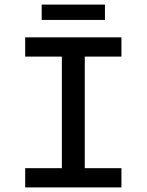

<svg xmlns="http://www.w3.org/2000/svg" viewBox="-20 -818 640 838"><path d="M90 0V-84H250V-571H90V-655H510V-571H350V-84H510V0ZM162 -731V-798H438V-731Z"/></svg>

Font: Source Code Pro ExtraLight Medium
Style: Regular
Weight: 500
Monospace: yes
Version: Version 1.018;hotconv 1.0.116;makeotfexe 2.5.65601